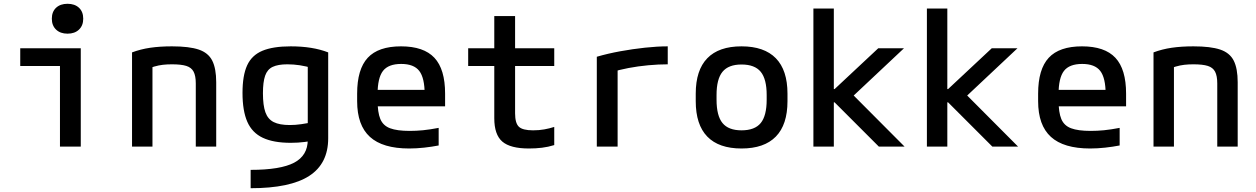

<svg xmlns="http://www.w3.org/2000/svg" viewBox="-20 -775 6640 1015"><path d="M297 0V-426H87V-520H407V0ZM337 -597Q299 -597 276.5 -618.5Q254 -640 254 -676Q254 -713 276.5 -734Q299 -755 337 -755Q375 -755 397.5 -734Q420 -713 420 -676Q420 -640 397.5 -618.5Q375 -597 337 -597Z M678 -498Q723 -515 774 -522.5Q825 -530 889 -530Q980 -530 1030.5 -513Q1081 -496 1102 -454.5Q1123 -413 1123 -340V0H1015V-334Q1015 -374 1003.5 -396Q992 -418 965 -426.5Q938 -435 889 -435Q863 -435 841 -432.5Q819 -430 795 -423Q771 -416 736 -402L786 -470V0H678Z M1305 123Q1463 123 1535 85Q1607 47 1607 -36V-471L1639 -413Q1598 -425 1565 -430Q1532 -435 1499 -435Q1450 -435 1421.5 -421.5Q1393 -408 1381.5 -374.5Q1370 -341 1370 -282Q1370 -218 1383 -181.5Q1396 -145 1427 -129.5Q1458 -114 1512 -114Q1542 -114 1572.5 -118.5Q1603 -123 1643 -131L1655 -35Q1625 -29 1590.5 -24.5Q1556 -20 1517 -20Q1426 -20 1369.5 -46.5Q1313 -73 1287.5 -131Q1262 -189 1262 -284Q1262 -376 1286.5 -429.5Q1311 -483 1367 -506.5Q1423 -530 1517 -530Q1633 -530 1715 -498V-44Q1715 90 1614.5 155Q1514 220 1305 220Z M2143 10Q2003 10 1935.5 -51.5Q1868 -113 1868 -240V-280Q1868 -409 1924 -469.5Q1980 -530 2100 -530Q2220 -530 2276.5 -469.5Q2333 -409 2333 -280V-213H1929V-300H2254L2225 -271V-276Q2225 -363 2196.5 -400Q2168 -437 2101 -437Q2033 -437 2004.5 -400Q1976 -363 1976 -276V-245Q1976 -181 1990.5 -146Q2005 -111 2042 -97Q2079 -83 2146 -83Q2181 -83 2216.5 -86.5Q2252 -90 2299 -99V-6Q2263 1 2222.5 5.5Q2182 10 2143 10Z M2776 10Q2678 10 2635.5 -26.5Q2593 -63 2593 -150V-426H2455V-520H2593V-690H2703V-520H2910V-426H2703V-176Q2703 -124 2723 -105Q2743 -86 2798 -86Q2830 -86 2857.5 -91Q2885 -96 2910 -104V-8Q2878 2 2845 6Q2812 10 2776 10Z M3135 -475Q3193 -492 3259 -504Q3325 -516 3390 -523Q3455 -530 3510 -530V-435Q3461 -435 3407 -430Q3353 -425 3303 -415.5Q3253 -406 3212 -393L3245 -444V0H3135Z M3900 10Q3780 10 3719 -53Q3658 -116 3658 -240V-280Q3658 -404 3719 -467Q3780 -530 3900 -530Q4020 -530 4081.5 -467Q4143 -404 4143 -280V-240Q4143 -116 4081.5 -53Q4020 10 3900 10ZM3900 -86Q3970 -86 4001.5 -124.5Q4033 -163 4033 -248V-273Q4033 -357 4001.5 -395.5Q3970 -434 3900 -434Q3831 -434 3799.5 -395.5Q3768 -357 3768 -273V-248Q3768 -163 3799.5 -124.5Q3831 -86 3900 -86Z M4280 0V-730H4388V-304H4392L4623 -520H4759L4493 -270L4762 0H4626L4392 -234H4388V0Z M4880 0V-730H4988V-304H4992L5223 -520H5359L5093 -270L5362 0H5226L4992 -234H4988V0Z M5743 10Q5603 10 5535.5 -51.5Q5468 -113 5468 -240V-280Q5468 -409 5524 -469.5Q5580 -530 5700 -530Q5820 -530 5876.5 -469.5Q5933 -409 5933 -280V-213H5529V-300H5854L5825 -271V-276Q5825 -363 5796.5 -400Q5768 -437 5701 -437Q5633 -437 5604.5 -400Q5576 -363 5576 -276V-245Q5576 -181 5590.5 -146Q5605 -111 5642 -97Q5679 -83 5746 -83Q5781 -83 5816.5 -86.5Q5852 -90 5899 -99V-6Q5863 1 5822.5 5.5Q5782 10 5743 10Z M6078 -498Q6123 -515 6174 -522.5Q6225 -530 6289 -530Q6380 -530 6430.5 -513Q6481 -496 6502 -454.5Q6523 -413 6523 -340V0H6415V-334Q6415 -374 6403.5 -396Q6392 -418 6365 -426.5Q6338 -435 6289 -435Q6263 -435 6241 -432.5Q6219 -430 6195 -423Q6171 -416 6136 -402L6186 -470V0H6078Z"/></svg>

Font: M PLUS Code Latin Expanded Medium
Style: Regular
Weight: 500
Width: 7
Designer: Coji Morishita
Foundry: UNDERFOREST DESIGN
Version: Version 1.002; ttfautohint (v1.8.3)